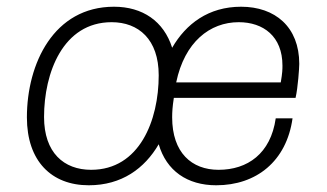

<svg xmlns="http://www.w3.org/2000/svg" viewBox="-20 -541 973 571"><path d="M319 -521C140 -521 60 -352 60 -192C60 -62 133 10 244 10C342 10 410 -40 452 -112C475 -33 537 10 623 10C742 10 832 -61 850 -189H800C785 -84 716 -36 630 -36C550 -36 492 -87 492 -192C492 -208 493 -224 497 -250H859C866 -280 870 -339 870 -351C870 -461 798 -521 697 -521C600 -521 533 -470 492 -399C467 -478 404 -521 319 -521ZM251 -36C170 -36 111 -87 111 -193C111 -324 167 -475 312 -475C392 -475 452 -424 452 -317C452 -183 395 -36 251 -36ZM690 -475C763 -475 820 -433 820 -346C820 -336 820 -325 815 -296H504C529 -416 604 -475 690 -475Z"/></svg>

Font: Chivo Light
Style: Italic
Weight: 300
Italic angle: -8°
Designer: Hector Gatti
Foundry: Omnibus-Type
Version: Version 1.003;PS 001.003;hotconv 1.0.70;makeotf.lib2.5.58329